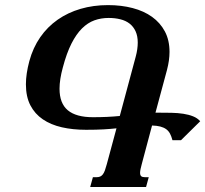

<svg xmlns="http://www.w3.org/2000/svg" viewBox="-20 -747 820 767"><path d="M611.3 -296.9Q639.2 -296.9 664.8 -296.4Q690.4 -295.9 712.4 -292.5Q734.4 -289.1 751.5 -282.2Q768.6 -275.4 779.8 -262.7L703.1 -187H668.9Q665 -202.1 659.2 -213.1Q653.3 -224.1 643.8 -231Q634.3 -237.8 620.4 -241.5Q606.4 -245.1 587.4 -245.6L546.4 -91.8Q543.5 -80.6 541.5 -71.8Q539.6 -63 539.6 -56.6Q539.6 -46.9 544.2 -43Q548.8 -39.1 559.6 -39.1H574.2L563.5 0H340.3L351.1 -39.1H365.2Q374 -39.1 380.1 -41.7Q386.2 -44.4 390.9 -50.5Q395.5 -56.6 399.2 -66.7Q402.8 -76.7 406.7 -91.3L445.3 -234.4Q422.9 -231.9 394.3 -230.2Q365.7 -228.5 323.7 -228.5Q271 -228.5 227.1 -238.5Q183.1 -248.5 151.1 -270.3Q119.1 -292 101.3 -326.4Q83.5 -360.8 83.5 -410.2Q83.5 -451.7 97.2 -502.9Q111.8 -556.6 140.6 -598.1Q169.4 -639.6 210.2 -668.2Q251 -696.8 302 -711.7Q353 -726.6 411.6 -726.6Q464.8 -726.6 509.8 -714.8Q554.7 -703.1 587.4 -679.7Q620.1 -656.2 638.7 -621.3Q657.2 -586.4 657.2 -539.6Q657.2 -505.9 647 -467.3L601.1 -296.9ZM522 -520Q526.4 -536.1 528.3 -550.3Q530.3 -564.5 530.3 -576.7Q530.3 -603 521.7 -621.8Q513.2 -640.6 497.8 -652.6Q482.4 -664.6 460.9 -669.9Q439.5 -675.3 414.1 -675.3Q383.8 -675.3 357.2 -665.8Q330.6 -656.2 307.6 -633.5Q284.7 -610.8 265.4 -572.8Q246.1 -534.7 231 -477.5Q217.8 -429.2 217.8 -392.6Q217.8 -334 251 -306.4Q284.2 -278.8 351.1 -278.8Q379.9 -278.8 406.7 -280Q433.6 -281.2 458.5 -283.7Z"/></svg>

Font: Arian AMU Serif
Style: Bold Italic
Weight: 700
Italic angle: -15°
Designer: Ruben Hakobyan (Tarumian)
Foundry: Ruben Hakobyan (Tarumian)
Version: Version 1.002